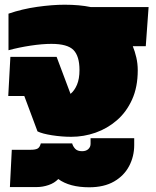

<svg xmlns="http://www.w3.org/2000/svg" viewBox="-20 -570 660 814"><path d="M282 10Q242 10 200.5 3.5Q159 -3 139 -13L83 -163H15L24 -329H220L279 -172Q296 -186 306.5 -211Q317 -236 317 -273Q317 -332 291.5 -358Q266 -384 198 -384Q159 -384 109.5 -376.5Q60 -369 16 -357V-512Q74 -532 138 -541Q202 -550 254 -550Q286 -550 313.5 -547.5Q341 -545 365 -540H610L598 -374H543Q552 -352 558 -326Q564 -300 564 -272Q564 -201 540 -148Q516 -95 475.5 -60Q435 -25 385 -7.5Q335 10 282 10ZM358 224Q275 224 227 189Q211 206 186 214.5Q161 223 137 223H22L30 65H110Q131 65 140 59.5Q149 54 153 38H286Q289 50 298.5 60.5Q308 71 328 71Q345 71 354.5 62Q364 53 364 40V16H549V45Q549 93 527.5 134Q506 175 463.5 199.5Q421 224 358 224Z"/></svg>

Font: Kanit Black
Style: Regular
Weight: 900
Designer: Katatrad Team
Foundry: CadsonDemak
Version: Version 2.000; ttfautohint (v1.8.3)